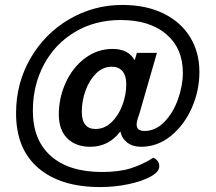

<svg xmlns="http://www.w3.org/2000/svg" viewBox="-20 -737 874 777"><path d="M545 -280Q544 -276 538.5 -260.5Q533 -245 533 -233Q533 -207 565 -207Q609 -207 644.5 -243Q680 -279 700 -334.5Q720 -390 720 -443Q720 -541 653 -598.5Q586 -656 468 -656Q365 -656 284 -608Q203 -560 158 -476Q113 -392 113 -289Q113 -170 186 -105.5Q259 -41 393 -41Q462 -41 509.5 -56Q557 -71 601 -99Q613 -93 619.5 -83Q626 -73 624 -59Q621 -39 587 -21Q553 -3 499 8.5Q445 20 385 20Q225 20 135 -57Q45 -134 45 -279Q45 -400 103 -500.5Q161 -601 260 -659Q359 -717 475 -717Q571 -717 641.5 -682.5Q712 -648 749.5 -586.5Q787 -525 787 -446Q787 -370 756 -300Q725 -230 671 -186.5Q617 -143 551 -143Q517 -143 495 -160Q473 -177 467 -205Q420 -143 345 -143Q287 -143 252.5 -177Q218 -211 218 -274Q218 -341 246 -402.5Q274 -464 324 -501.5Q374 -539 436 -539Q500 -539 525 -493L534 -523H615ZM491 -396Q491 -431 475.5 -449Q460 -467 433 -467Q396 -467 368.5 -439.5Q341 -412 326 -370Q311 -328 311 -285Q311 -215 367 -215Q403 -215 431.5 -242.5Q460 -270 475.5 -312Q491 -354 491 -396Z"/></svg>

Font: Krub SemiBold
Style: Italic
Weight: 600
Italic angle: -8°
Designer: Ekaluck Peanpanawate
Foundry: Cadson Demak Co.,Ltd.
Version: Version 1.000; ttfautohint (v1.6)